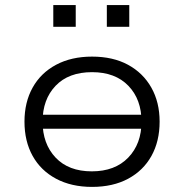

<svg xmlns="http://www.w3.org/2000/svg" viewBox="-20 -725 722 753"><path d="M341 8Q260 8 200 -24Q140 -56 108 -113.5Q76 -171 76 -248Q76 -324 108 -381.5Q140 -439 200 -471Q260 -503 341 -503Q423 -503 482 -471Q541 -439 573.5 -381.5Q606 -324 606 -248Q606 -171 574 -113.5Q542 -56 482.5 -24Q423 8 341 8ZM340 -53Q431 -53 483 -107Q535 -161 535 -248Q535 -335 483.5 -388.5Q432 -442 341 -442Q249 -442 198 -388.5Q147 -335 147 -248Q147 -161 198 -107Q249 -53 340 -53ZM118 -220V-275H564V-220ZM399 -620V-705H487V-620ZM189 -620V-705H277V-620Z"/></svg>

Font: Nunito Sans 7pt SemiExpanded Light
Style: Regular
Weight: 300
Width: 6
Designer: Vernon Adams
Foundry: Vernon Adams
Version: Version 3.101;gftools[0.9.27]